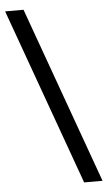

<svg xmlns="http://www.w3.org/2000/svg" viewBox="-62 -780 577 1029"><g transform="rotate(-5 226.5 -265.0)"><path d="M105 -740 447 210H348L6 -740Z"/></g></svg>

Font: Georama Extended Medium
Style: Regular
Weight: 500
Width: 7
Designer: Jean-Baptiste Levee
Foundry: Production Type
Version: Version 1.000